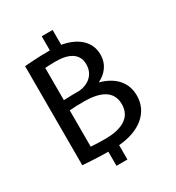

<svg xmlns="http://www.w3.org/2000/svg" viewBox="-200 -870 999 1091"><g transform="rotate(-30 300.0 -325.0)"><path d="M275 -375C235 -375 198.3 -374.2 169.2 -372.5V-584.2C185.8 -585 210 -586.7 238.3 -586.7C324.2 -586.7 381.7 -556.7 381.7 -485.8C381.7 -415.8 329.2 -380.8 275 -375ZM391.7 -360.8C441.7 -385.8 479.2 -428.3 479.2 -494.2C479.2 -582.5 408.3 -636.7 313.3 -652.5V-750H241.7V-657.5C155.8 -657.5 88.3 -650.8 75 -650V0C88.3 0.8 155.8 6.7 241.7 7.5V100H313.3V5.8C448.3 -5 541.7 -75 541.7 -188.3C541.7 -278.3 483.3 -335.8 391.7 -360.8ZM169.2 -67.5V-305.8C192.5 -307.5 225 -309.2 263.3 -309.2C362.5 -309.2 443.3 -280.8 443.3 -188.3C443.3 -95.8 362.5 -64.2 263.3 -64.2C225 -64.2 192.5 -65.8 169.2 -67.5Z"/></g></svg>

Font: Boon Medium
Style: Regular
Weight: 500
Designer: Sungsit Sawaiwan
Foundry: FontUni
Version: Version 2.0